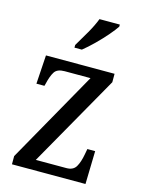

<svg xmlns="http://www.w3.org/2000/svg" viewBox="-116 -834 671 903"><g transform="rotate(15 219.5 -383.0)"><path d="M33 0V-40L285 -487H159Q123 -487 110 -466.5Q97 -446 88 -407L85 -396H46L55 -536H389V-495L136 -49H285Q318 -49 331.5 -72Q345 -95 352 -134L357 -161H395L391 0ZM175 -619Q196 -654 218.5 -693Q241 -732 254 -766H353V-756Q342 -739 318 -711Q294 -683 265 -654.5Q236 -626 211 -606H175Z"/></g></svg>

Font: Noto Serif Hebrew Condensed
Style: Regular
Weight: 400
Width: 3
Designer: Monotype Design Team
Foundry: Monotype Imaging Inc.
Version: Version 2.004; ttfautohint (v1.8.4.7-5d5b)